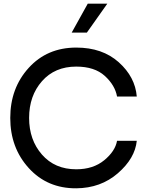

<svg xmlns="http://www.w3.org/2000/svg" viewBox="-20 -1020 829 1050"><path d="M460 -1000H566.9L455.1 -841.8H372.1ZM397 9.8Q238.8 10.7 137.5 -100.6Q36.1 -211.9 36.1 -375Q36.1 -538.1 137 -648.9Q237.8 -759.8 397 -759.8Q540 -759.8 629.6 -679.4Q719.2 -599.1 728 -492.2H620.1Q608.9 -554.2 553 -605Q497.1 -655.8 397 -655.8Q279.8 -655.8 209.5 -575.9Q139.2 -496.1 139.2 -375Q139.2 -254.9 209.5 -174.6Q279.8 -94.2 397 -94.2Q489.7 -94.2 549.8 -143.6Q609.9 -192.9 620.1 -250H728Q718.3 -153.8 624.5 -72.5Q530.8 8.8 397 9.8Z"/></svg>

Font: Oakes Grotesk
Style: Medium
Weight: 500
Designer: Samuel Oakes
Foundry: Samuel Oakes
Version: Version 1.0 | wf-rip DC20170320